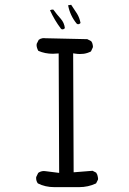

<svg xmlns="http://www.w3.org/2000/svg" viewBox="-20 -792 540 802"><path d="M306.2 -690.9Q312 -690.9 316.4 -695.8Q312.5 -717.3 301.8 -734.9Q290 -752.9 277.3 -772L264.6 -770V-769.5Q272.5 -727.5 299.8 -693.8L303.2 -691.4Q304.7 -690.9 306.2 -690.9ZM240.7 -669.4Q246.6 -669.4 251 -674.3Q248.5 -696.8 233.9 -713.4Q217.3 -731.9 202.6 -752Q201.7 -752 200.2 -752Q194.3 -752 189.5 -749.5L189 -749Q207.5 -708 234.4 -672.4L237.8 -669.9Q239.3 -669.4 240.7 -669.4ZM207 -10.3H301.8H302.2Q306.2 -10.3 310.1 -10.3Q348.6 -10.3 381.3 -25.9L389.2 -41.5Q389.6 -43.5 389.6 -46.1Q389.6 -48.8 388.7 -52.7Q387.7 -62 381.8 -70.8L366.7 -78.6L287.6 -72.3L285.6 -569.3L294.9 -567.9Q304.7 -566.4 313.5 -566.4Q322.3 -566.4 330.1 -567.4Q345.7 -569.8 359.9 -577.1L367.7 -593.8Q368.2 -596.2 368.2 -598.6Q368.2 -601.1 367.2 -605Q366.2 -613.3 360.8 -620.1L344.7 -628.4L168.9 -632.3Q166.5 -632.8 163.8 -632.8Q161.1 -632.8 157.2 -632.3Q148.4 -630.9 141.6 -625.5L133.3 -608.9Q132.8 -606.9 132.8 -603Q132.8 -599.1 134.5 -592.8Q136.2 -586.4 140.1 -579.6Q168 -567.4 200.7 -567.4Q208.5 -567.4 225.1 -568.8L227.1 -69.8L172.4 -76.7Q168 -77.6 163.6 -77.6Q150.4 -77.6 139.6 -69.8L131.3 -52.7Q130.9 -50.8 130.9 -48.8Q130.9 -35.2 138.2 -25.9Q168.9 -10.3 207 -10.3Z"/></svg>

Font: NaikaiFont
Style: Light
Weight: 300
Version: Version 1.89